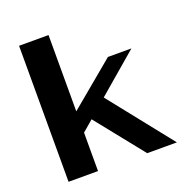

<svg xmlns="http://www.w3.org/2000/svg" viewBox="-124 -795 871 906"><g transform="rotate(-20 312.0 -341.5)"><path d="M463 0 271 -240 216 -193V0H68V-683H216V-300L444 -490H562L360 -317L612 0Z"/></g></svg>

Font: Fahkwang
Style: Bold
Weight: 700
Designer: Suppakit Chalermlarp | Katatrad Co.,Ltd.
Foundry: Cadson Demak Co.,Ltd.
Version: Version 1.000; ttfautohint (v1.6)